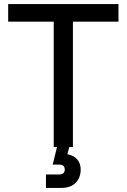

<svg xmlns="http://www.w3.org/2000/svg" viewBox="-20 -720 620 940"><path d="M259 0H243V-614H20V-700H560V-614H337V0H319L310 35Q343 42 359 61.5Q375 81 375 110Q375 151 350 175.5Q325 200 280 200H205V134H270Q297 134 297 110Q297 86 270 86H238Z"/></svg>

Font: PT Root UI Web Medium
Style: Regular
Weight: 500
Designer: Vitaly Kuzmin
Foundry: ParaType Ltd.
Version: Version 1.001W